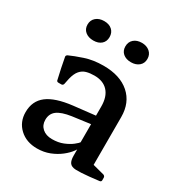

<svg xmlns="http://www.w3.org/2000/svg" viewBox="-166 -810 878 936"><g transform="rotate(30 273.0 -342.0)"><path d="M176 9Q116 9 78 -26.5Q40 -62 40 -117Q40 -180 85 -214.5Q130 -249 225 -260L359 -275L357 -227L245 -212Q191 -204 166.5 -185.5Q142 -167 142 -133Q142 -103 162.5 -85Q183 -67 217 -67Q252 -67 279 -78Q306 -89 324 -103Q342 -117 349 -127L361 -114Q358 -97 343 -76Q328 -55 303 -35.5Q278 -16 246 -3.5Q214 9 176 9ZM346 -325Q346 -380 319 -409.5Q292 -439 242 -439Q217 -439 197.5 -433.5Q178 -428 164 -412Q150 -396 142 -364L135 -330Q132 -321 123 -321H107Q97 -321 96 -331Q89 -361 83 -389.5Q77 -418 72 -446Q70 -454 79 -459Q107 -472 153.5 -487.5Q200 -503 257 -503Q350 -503 403 -456.5Q456 -410 456 -329V-162H346ZM456 -162V-32L437 -65L521 -43Q530 -39 530 -30V-16Q530 -7 520 -6L467 0Q418 5 393 4Q368 3 358.5 -10Q349 -23 349 -50V-100L346 -108V-162ZM151 -584Q123 -584 105.5 -598.5Q88 -613 88 -638Q88 -663 105.5 -678Q123 -693 151 -693Q179 -693 195.5 -678Q212 -663 212 -638Q212 -613 195.5 -598.5Q179 -584 151 -584ZM363 -584Q335 -584 318 -598.5Q301 -613 301 -638Q301 -663 318 -678Q335 -693 363 -693Q390 -693 407.5 -678Q425 -663 425 -638Q425 -613 407.5 -598.5Q390 -584 363 -584Z"/></g></svg>

Font: Hahmlet Medium
Style: Regular
Weight: 500
Version: Version 1.002